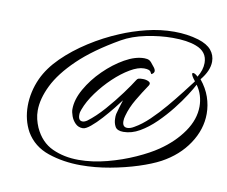

<svg xmlns="http://www.w3.org/2000/svg" viewBox="-63 -492 790 668"><g transform="rotate(10 332.0 -158.0)"><path d="M261 99Q199 99 146 81Q93 63 66 17Q44 -23 44 -73Q44 -97 49.5 -122Q55 -147 66 -171Q85 -212 123 -249.5Q161 -287 211 -319Q261 -351 314 -373Q356 -391 404.5 -403Q453 -415 502 -415Q548 -415 588 -403Q620 -393 634.5 -375.5Q649 -358 649 -335Q649 -303 620 -268Q642 -241 652 -212Q662 -183 662 -153Q662 -98 628.5 -47.5Q595 3 536 35Q506 51 461 65.5Q416 80 364 89.5Q312 99 261 99ZM250 82Q299 82 350.5 68.5Q402 55 447.5 34.5Q493 14 522 -6Q572 -40 602.5 -84Q633 -128 633 -174Q633 -193 627.5 -211.5Q622 -230 610 -247Q603 -233 587 -208Q571 -183 548.5 -154.5Q526 -126 499.5 -100Q473 -74 444.5 -57.5Q416 -41 387 -41Q365 -41 358 -53.5Q351 -66 351 -82Q351 -86 351 -90Q351 -94 352 -98Q354 -107 358.5 -121.5Q363 -136 367 -149Q359 -138 343 -118Q327 -98 308.5 -77.5Q290 -57 273 -43Q256 -29 246 -29Q230 -29 219.5 -39.5Q209 -50 204 -64Q199 -78 199 -88Q199 -122 220.5 -160Q242 -198 275.5 -231Q309 -264 346 -285Q383 -306 415 -306Q426 -306 432.5 -302.5Q439 -299 449 -285Q458 -275 458 -268Q458 -261 449 -256Q448 -255 444 -263Q440 -271 420 -271Q399 -271 371 -254.5Q343 -238 315 -211.5Q287 -185 264 -153.5Q241 -122 230 -92Q226 -83 226 -73Q226 -52 241 -52Q248 -52 257 -58Q285 -79 313.5 -111.5Q342 -144 365.5 -176Q389 -208 400 -226Q403 -231 407 -232.5Q411 -234 423 -234Q434 -234 443 -229.5Q452 -225 447 -216Q428 -188 410 -157.5Q392 -127 384 -97Q381 -87 381 -78Q381 -57 398 -57Q409 -57 422 -65Q447 -79 473 -104Q499 -129 523.5 -158Q548 -187 568.5 -213.5Q589 -240 602 -257L601 -259Q588 -275 588 -282Q588 -285 591 -285Q598 -285 608 -275Q624 -301 624 -326Q624 -366 583 -381Q552 -393 500 -393Q455 -393 406.5 -383Q358 -373 323 -353Q234 -302 181 -251Q128 -200 104.5 -152Q81 -104 81 -63Q81 -47 84.5 -32.5Q88 -18 94 -4Q116 44 157.5 63Q199 82 250 82Z"/></g></svg>

Font: The Nautigal
Style: Regular
Weight: 400
Designer: Robert E. Leuschke
Foundry: Robert E. Leuschke
Version: Version 1.100; ttfautohint (v1.8.3)